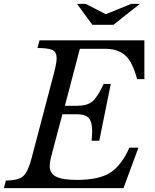

<svg xmlns="http://www.w3.org/2000/svg" viewBox="-46 -980 806 1000"><path d="M-15 -40Q50 -40 75 -62.5Q100 -85 119 -158L235 -599Q249 -652 249 -677Q249 -709 227 -719.5Q205 -730 149 -730L160 -770H706V-568H668Q644 -659 605.5 -692.5Q567 -726 500 -726H370L292 -429H355Q408 -429 435 -451.5Q462 -474 494 -543H531L471 -247H431Q434 -277 434 -299Q434 -345 416.5 -365Q399 -385 354 -385H279L222 -170Q213 -137 213 -114Q213 -77 246 -60Q279 -43 355 -43Q468 -43 527 -80Q586 -117 628 -211H675L597 0H-26ZM545 -851H435L355 -960H400L505 -906L638 -960H683Z"/></svg>

Font: Libre Baskerville
Style: Italic
Weight: 400
Italic angle: -15°
Designer: Pablo Impallari, Rodrigo Fuenzalida
Foundry: Pablo Impallari, Rodrigo Fuenzalida
Version: Version 1.051;Glyphs 3.2.3 (3260)